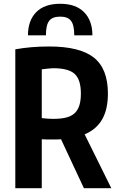

<svg xmlns="http://www.w3.org/2000/svg" viewBox="-20 -996 624 1016"><path d="M303 -259Q292 -258 281 -258Q270 -258 258 -258Q254 -258 246 -258Q238 -258 229.5 -258Q221 -258 213 -258.5Q205 -259 201 -259V0H61V-735Q143 -750 240 -750Q403 -750 477 -691Q551 -632 551 -501Q551 -418 521 -365Q491 -312 428 -285L569 0H424ZM262 -367Q302 -367 330 -374Q358 -381 375 -397Q392 -413 400 -438.5Q408 -464 408 -501Q408 -574 375.5 -604.5Q343 -635 262 -635Q251 -635 233.5 -633Q216 -631 201 -629V-371Q215 -369 232 -368Q249 -367 262 -367ZM373 -809Q373 -863 356 -885.5Q339 -908 299 -908Q257 -908 240 -885.5Q223 -863 223 -809H128Q128 -887 171.5 -931.5Q215 -976 299 -976Q381 -976 425 -931.5Q469 -887 469 -809Z"/></svg>

Font: Encode Sans Compressed
Style: Bold
Weight: 700
Designer: Pablo Impallari, Andres Torresi
Foundry: Pablo Impallari, Andres Torresi
Version: Version 1.000; ttfautohint (v1.00) -l 8 -r 50 -G 200 -x 14 -